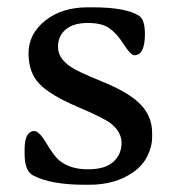

<svg xmlns="http://www.w3.org/2000/svg" viewBox="-20 -494 477 522"><path d="M393.6 -133.3V-120.1Q393.6 -96.2 380.9 -70.1Q368.2 -43.9 342.3 -25.9Q293.9 8.3 223.1 8.3H210Q118.2 8.3 69.8 -17.1Q46.9 -29.3 46.9 -75.7V-87.4Q46.9 -137.7 73.7 -137.7Q86.4 -137.7 106.9 -103.3Q127.4 -68.8 142.1 -57.1Q171.4 -33.7 218.8 -33.7Q266.1 -33.7 288.3 -54.2Q310.5 -74.7 310.5 -105.2Q310.5 -135.7 280.3 -159.2Q261.7 -173.3 189.2 -204.3Q116.7 -235.4 87.2 -265.9Q57.6 -296.4 57.6 -349.1Q57.6 -401.9 103 -438Q148.4 -474.1 218.3 -474.1H231.4Q322.3 -474.1 357.9 -451.2Q374 -440.9 374 -401.4Q374 -343.8 345.2 -343.8Q335.4 -343.8 316.4 -373.5Q297.4 -403.3 277.1 -417.5Q256.8 -431.6 218.5 -431.6Q180.2 -431.6 158.9 -414.1Q137.7 -396.5 137.7 -366.2Q137.7 -335.9 171.9 -312.5Q191.4 -299.3 256.6 -272.7Q321.8 -246.1 352.5 -219.2Q393.6 -183.6 393.6 -133.3Z"/></svg>

Font: Averia Serif Libre Light
Style: Regular
Weight: 300
Version: Version 1.002